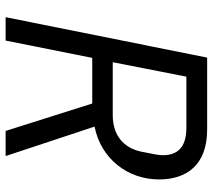

<svg xmlns="http://www.w3.org/2000/svg" viewBox="-56 -682 738 665"><g transform="rotate(90 312.5 -349.0)"><path d="M180 -300H338L433 0H520L418 -308C530 -330 601 -424 601 -531C601 -627 551 -698 428 -698H179L39 0H120ZM195 -371 245 -626H422C492 -626 517 -593 517 -545C517 -529 514 -516 505 -471C492 -406 445 -371 379 -371Z"/></g></svg>

Font: LVC Sans
Style: Italic
Weight: 400
Italic angle: -11.31°
Designer: Mike Abbink, Paul van der Laan, Pieter van Rosmalen
Foundry: Bold Monday
Version: Version 3.0